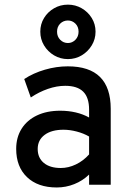

<svg xmlns="http://www.w3.org/2000/svg" viewBox="-20 -816 576 848"><path d="M230.5 12Q147 12 99.2 -33.8Q51.5 -79.5 51.5 -158.5Q51.5 -209.5 75.5 -247.5Q99.5 -285.5 143.2 -306.2Q187 -327 246 -327Q282 -327 314.2 -319.5Q346.5 -312 373.5 -297V-331.5Q373.5 -385.5 347.5 -411.2Q321.5 -437 268 -437Q231 -437 191.8 -423.5Q152.5 -410 116 -385.5L87 -467Q127.5 -493.5 178.2 -508.2Q229 -523 279.5 -523Q374.5 -523 421.8 -476Q469 -429 469 -335.5V0H373.5V-45Q345 -17.5 308 -2.8Q271 12 230.5 12ZM248.5 -74Q282.5 -74 315.2 -89.8Q348 -105.5 373.5 -134V-213Q349.5 -227 319 -235Q288.5 -243 260.5 -243Q207.5 -243 177 -220.2Q146.5 -197.5 146.5 -158Q146.5 -119 173.5 -96.5Q200.5 -74 248.5 -74ZM280 -555Q246.5 -555 218.8 -571.5Q191 -588 174.5 -615.5Q158 -643 158 -676Q158 -709.5 174.5 -736.5Q191 -763.5 218.8 -779.5Q246.5 -795.5 280 -795.5Q313 -795.5 340.8 -779.5Q368.5 -763.5 385.2 -736.5Q402 -709.5 402 -676Q402 -643 385.2 -615.5Q368.5 -588 340.8 -571.5Q313 -555 280 -555ZM280 -626Q299 -626 313 -640.2Q327 -654.5 327 -676Q327 -698 313 -711.8Q299 -725.5 280 -725.5Q260 -725.5 246 -711.8Q232 -698 232 -676Q232 -654.5 246 -640.2Q260 -626 280 -626Z"/></svg>

Font: Overpass Medium
Style: Regular
Weight: 500
Designer: Delve Withrington, Dave Bailey, Thomas Jockin
Foundry: Delve Fonts LLC
Version: Version 4.000